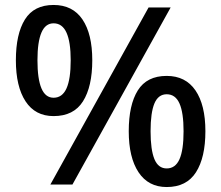

<svg xmlns="http://www.w3.org/2000/svg" viewBox="-20 -744 892 774"><path d="M196 -724Q273 -724 312.5 -665.5Q352 -607 352 -501Q352 -395 314.5 -335.5Q277 -276 196 -276Q122 -276 83 -335.5Q44 -395 44 -501Q44 -607 80.5 -665.5Q117 -724 196 -724ZM196 -650Q163 -650 147 -612.5Q131 -575 131 -501Q131 -426 147 -388Q163 -350 196 -350Q231 -350 248 -387.5Q265 -425 265 -501Q265 -575 248 -612.5Q231 -650 196 -650ZM668 -714 272 0H183L579 -714ZM652 -438Q728 -438 768 -379.5Q808 -321 808 -215Q808 -109 770 -49.5Q732 10 652 10Q578 10 538.5 -49.5Q499 -109 499 -215Q499 -321 535.5 -379.5Q572 -438 652 -438ZM652 -364Q618 -364 602.5 -327Q587 -290 587 -215Q587 -140 602.5 -102.5Q618 -65 652 -65Q687 -65 703.5 -102Q720 -139 720 -215Q720 -290 703.5 -327Q687 -364 652 -364Z"/></svg>

Font: Noto Sans Hebrew Medium
Style: Regular
Weight: 500
Designer: Monotype Design Team
Foundry: Monotype Imaging Inc.
Version: Version 2.003